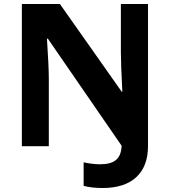

<svg xmlns="http://www.w3.org/2000/svg" viewBox="-20 -734 853 964"><path d="M496.1 210C642.1 210 723.1 134.8 723.1 0V-713.9H586.9V-471.2C586.9 -432.6 589.4 -366.7 594.2 -273.9H590.8L280.8 -713.9H89.8V0H225.1V-335.9C225.1 -376.5 222.2 -444.8 215.8 -540H220.2L590.8 -2C587.4 64 555.2 90.8 481 90.8C457 90.8 430.2 87.4 399.9 81.1V199.2C426.8 206.5 459 210 496.1 210Z"/></svg>

Font: Noto Reveo Sans
Style: Bold
Weight: 700
Designer: Monotype Design team
Foundry: Monotype Imaging Inc.
Version: Version 1.04